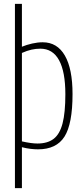

<svg xmlns="http://www.w3.org/2000/svg" viewBox="-20 -760 430 990"><path d="M57 210V-740H93V-519Q117 -529 145.5 -535.5Q174 -542 200 -542Q275 -542 314.5 -473.5Q354 -405 354 -275Q354 -121 312.5 -55.5Q271 10 176 10Q158 10 137 7.5Q116 5 93 -1V210ZM173 -20Q225 -20 256.5 -44Q288 -68 302.5 -123.5Q317 -179 317 -274Q317 -390 284.5 -449.5Q252 -509 188 -509Q165 -509 142.5 -504Q120 -499 93 -487V-31Q142 -20 173 -20Z"/></svg>

Font: Georama SemiCondensed ExtraLight
Style: Regular
Weight: 200
Width: 4
Designer: Jean-Baptiste Levee
Foundry: Production Type
Version: Version 1.000